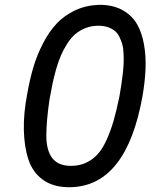

<svg xmlns="http://www.w3.org/2000/svg" viewBox="-20 -754 669 792"><path d="M402.8 -733.9Q453.6 -731.4 490 -709.7Q526.4 -688 546.1 -652.8Q565.9 -617.7 574.2 -569.3Q582.5 -521 580.3 -469Q578.1 -417 567.9 -357.9Q502.4 10.3 274.9 18.1H255.9Q195.3 16.1 155 -13.9Q114.7 -43.9 97.4 -95.5Q80.1 -147 78.4 -217Q76.7 -287.1 92.8 -369.1Q103 -427.7 117.9 -477.5Q132.8 -527.3 157.2 -574.7Q181.6 -622.1 212.6 -655.5Q243.7 -689 287.6 -710.2Q331.5 -731.4 383.8 -733.9ZM386.2 -647.9Q357.4 -647.9 332.8 -638.2Q308.1 -628.4 290 -612.8Q272 -597.2 256.6 -572.8Q241.2 -548.3 230.7 -523.9Q220.2 -499.5 210.9 -466.3Q201.7 -433.1 196 -405.8Q190.4 -378.4 184.1 -342.8Q171.4 -255.9 171.1 -195.3Q170.9 -134.8 195.3 -102.3Q219.7 -69.8 272.9 -69.8Q307.6 -69.8 335.2 -82.8Q362.8 -95.7 383.1 -118.2Q403.3 -140.6 419.9 -177.5Q436.5 -214.4 448.5 -255.6Q460.4 -296.9 472.2 -354Q477.1 -382.3 480 -401.1Q482.9 -419.9 486.1 -447Q489.3 -474.1 490 -492.4Q490.7 -510.7 489.7 -533.4Q488.8 -556.2 484.4 -571.3Q480 -586.4 472.4 -602.1Q464.8 -617.7 453.1 -627Q441.4 -636.2 424.6 -642.1Q407.7 -647.9 386.2 -647.9Z"/></svg>

Font: Stilu
Style: Italic
Weight: 400
Italic angle: -10°
Designer: Genilson Lima Santos
Foundry: Genilson Lima Santos
Version: Version 1.200;PS 001.200;hotconv 1.0.88;makeotf.lib2.5.64775